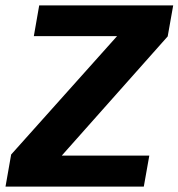

<svg xmlns="http://www.w3.org/2000/svg" viewBox="-44 -695 664 715"><path d="M-23.5 0H491.5L512 -115.5H186L580.5 -559.5L601 -675H102L82 -560.5H392L-2.5 -119.5Z"/></svg>

Font: Anybody
Style: Bold Italic
Weight: 700
Italic angle: -10°
Designer: Tyler Finck
Foundry: Etcetera Type Company
Version: Version 1.113;gftools[0.9.25]